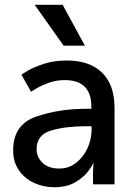

<svg xmlns="http://www.w3.org/2000/svg" viewBox="-20 -771 568 803"><path d="M340 -316H362V-325Q362 -436 251 -436Q216 -436 185 -425Q154 -414 132 -401Q110 -388 110 -387L70 -458Q70 -460 96.5 -475.5Q123 -491 165 -504.5Q207 -518 259 -518Q355 -518 407 -467Q459 -416 459 -320V0H369V-48Q369 -64 370 -74.5Q371 -85 371 -88H369Q369 -83 351 -57.5Q333 -32 297 -10Q261 12 207 12Q162 12 122.5 -6Q83 -24 59 -59Q35 -94 35 -142Q35 -250 130.5 -283Q226 -316 340 -316ZM228 -66Q267 -66 298 -90Q329 -114 346 -151.5Q363 -189 363 -227V-243H338Q254 -243 193.5 -225Q133 -207 133 -147Q133 -114 158 -90Q183 -66 228 -66ZM335 -580H246L125 -751H242Z"/></svg>

Font: Museo Sans Medium
Style: Regular
Weight: 500
Designer: Jos Buivenga
Foundry: Jos Buivenga & Rosetta Type Foundry (extension, remastering)
Version: Version 3.600;PS 1.000;hotconv 1.0.88;makeotf.lib2.5.647800;